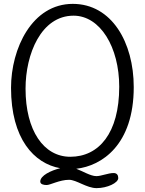

<svg xmlns="http://www.w3.org/2000/svg" viewBox="-20 -858 748 992"><path d="M188 80C188 94 205 98 221 98C240 98 288 71 337 71C375 71 428 114 479 114C534 114 591 87 591 62C591 47 584 36 567 36C539 36 503 52 478 52C448 52 409 27 374 14C506 -1 671 -109 671 -408C671 -639 557 -838 356 -838C146 -838 37 -608 37 -404C37 -141 156 -13 291 11C243 23 188 49 188 80ZM112 -400C112 -578 192 -777 360 -777C498 -777 596 -614 596 -410C596 -170 491 -48 343 -48C206 -48 112 -183 112 -400Z"/></svg>

Font: Life Savers
Style: Bold
Weight: 700
Designer: Pablo Impallari, Rodrigo Fuenzalida, Brenda Gallo
Foundry: Pablo Impallari, Rodrigo Fuenzalida, Brenda Gallo
Version: Version 3.000